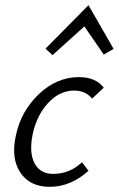

<svg xmlns="http://www.w3.org/2000/svg" viewBox="-20 -717 459 742"><path d="M322 -697 419 -528 381 -506 306 -615 183 -504 156 -529ZM336 -336Q310 -367 267 -367Q210 -367 165.5 -318.5Q121 -270 106 -197Q92 -127 113.5 -86Q135 -45 186 -45Q249 -45 297 -90L322 -57Q253 5 172 5Q96 5 59 -49.5Q22 -104 41 -192Q61 -288 130.5 -353.5Q200 -419 285 -419Q350 -419 381 -378Z"/></svg>

Font: EauTest
Style: Italic
Weight: 400
Italic angle: -12°
Designer: Christian Thalmann (Catharsis Fonts)
Version: Version 0.001;PS 000.001;hotconv 1.0.88;makeotf.lib2.5.64775